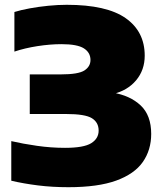

<svg xmlns="http://www.w3.org/2000/svg" viewBox="-20 -770 685 800"><path d="M265 10Q197.5 10 137.8 2.5Q78 -5 27 -17V-182Q74.5 -171 133.5 -162.5Q192.5 -154 251 -154Q328.5 -154 359.8 -173.2Q391 -192.5 391 -226Q391 -260 362.8 -277.5Q334.5 -295 255 -295H104V-460H233Q306.5 -460 331.8 -476.5Q357 -493 357 -520Q357 -551 329.5 -568.5Q302 -586 236 -586Q189 -586 136 -577.8Q83 -569.5 40 -555V-720Q67 -728.5 104 -735.2Q141 -742 181.2 -746Q221.5 -750 258 -750Q424.5 -750 503.8 -694.2Q583 -638.5 583 -538Q583 -478 547 -435.2Q511 -392.5 450 -378V-384Q522 -372 566 -330.8Q610 -289.5 610 -212Q610 -145 575 -95Q540 -45 464 -17.5Q388 10 265 10Z"/></svg>

Font: Encode Sans SC Expanded Black
Style: Regular
Weight: 900
Width: 7
Designer: Multiple Designers
Foundry: Impallari Type
Version: Version 3.002